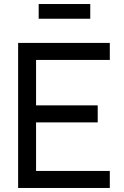

<svg xmlns="http://www.w3.org/2000/svg" viewBox="-20 -933 615 953"><path d="M428 -840V-913H172V-840ZM525 -84.5H159V-325.5H465V-410H159V-635.5H525V-720H70V0H525Z"/></svg>

Font: Hauora Medium
Style: Regular
Weight: 500
Designer: Wayne Shih
Foundry: WCYS
Version: Version 1.001;hotconv 1.0.109;makeotfexe 2.5.65596